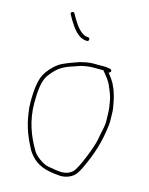

<svg xmlns="http://www.w3.org/2000/svg" viewBox="-123 -932 769 989"><g transform="rotate(15 261.0 -437.5)"><path d="M250 -748 240 -749C234.7 -749.7 228.3 -752.3 221 -757C192.3 -774.7 171.3 -811.5 155 -840L150 -849C143.4 -859.6 126.3 -849.7 133 -839C138.4 -830.3 142.1 -821.9 148 -812.5C167.8 -781.1 194.4 -736.3 238 -729L248 -728C261.3 -726.7 263.3 -746.7 250 -748ZM370 -604C386.3 -585 401.8 -566 414 -544C424.9 -516.7 439.2 -490.8 444 -457C446.5 -438.5 451 -422 451 -401C451 -389.7 451.3 -378.7 452 -368C454.5 -330.3 446 -310 440 -277C434.8 -240.6 426.7 -217.7 414 -182.5C404 -154.8 373.3 -78.7 354.5 -61.5C341.2 -49.3 320.4 -41 297 -41C286.3 -41.7 276.3 -42.7 267 -44L238 -49C217.1 -51.8 205.7 -55.6 191 -65C168 -78.4 147.1 -95.8 135 -120C100.7 -178.8 70 -255.2 70 -348C70 -406.7 73.3 -467.7 99 -502C111.8 -518.7 125.2 -534.1 141 -547C161.5 -563.8 190.7 -575.9 219 -584L247 -594C264.7 -599.1 285.1 -602.6 306 -604ZM399 -600C411.8 -600 414.8 -617.4 402 -620L392 -622C385.3 -623.3 379 -624 373 -624H305C281.9 -622.6 260.6 -618.2 241 -613L213 -603C193.5 -596.5 173.7 -588.2 156 -580C125.9 -564.9 101.9 -540.5 83 -514C55.1 -475.9 50 -413.6 50 -348C50 -328.7 51.7 -309.3 55 -290C64.5 -219.1 89.1 -161.8 117 -110C142.5 -68.6 179 -39.5 235 -29L264 -24C274 -22.7 285 -21.7 297 -21C326.1 -21 351.2 -31.3 368 -46.5C378 -55.5 389.7 -74.3 403 -103C436.3 -174.9 459.5 -244.1 470 -333C473.7 -356.4 471 -376.8 471 -401C471 -411.7 470.2 -421.7 468.5 -431C463.3 -460.3 459.5 -483.2 451 -507C446.2 -525.1 438.3 -537.3 432 -553C428 -559.7 424 -566 420 -572C414.5 -580.7 405.4 -590.4 399 -600Z"/></g></svg>

Font: HoneyBee
Style: UltLit
Weight: 100
Foundry: Cannot Into Space Fonts
Version: Version 0.89